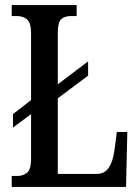

<svg xmlns="http://www.w3.org/2000/svg" viewBox="-20 -734 550 754"><path d="M26 0V-43H49Q71 -43 86.5 -56Q102 -69 102 -110V-286L31 -233V-286L102 -341V-603Q102 -645 86 -658Q70 -671 46 -671H26V-714H281V-671H260Q233 -671 220 -658.5Q207 -646 207 -606V-403L326 -493V-437L207 -348V-51H359Q391 -51 407 -75Q423 -99 429 -141L439 -216H480L475 0Z"/></svg>

Font: Noto Serif Hebrew ExtraCondensed Medium
Style: Regular
Weight: 500
Width: 2
Designer: Monotype Design Team
Foundry: Monotype Imaging Inc.
Version: Version 2.004; ttfautohint (v1.8.4.7-5d5b)